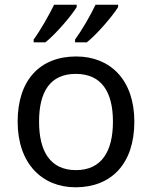

<svg xmlns="http://www.w3.org/2000/svg" viewBox="-20 -786 645 816"><path d="M482 -756V-766H386C365 -721 327 -656 299 -618V-606H349C394 -642 461 -721 482 -756ZM306 -756V-766H210C188 -721 151 -656 123 -618V-606H173C218 -642 285 -721 306 -756ZM551 -269C551 -446 449 -546 304 -546C150 -546 55 -446 55 -269C55 -91 159 10 301 10C454 10 551 -91 551 -269ZM146 -269C146 -396 193 -472 302 -472C411 -472 460 -396 460 -269C460 -142 411 -63 303 -63C194 -63 146 -142 146 -269Z"/></svg>

Font: Noto Sans Arabic UI
Style: Regular
Weight: 400
Designer: Monotype Design Team, Nadine Chahine and Nizar Qandah
Foundry: Monotype Imaging Inc.
Version: Version 2.010